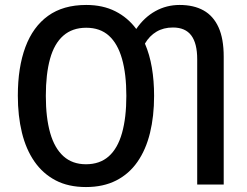

<svg xmlns="http://www.w3.org/2000/svg" viewBox="-20 -745 998 775"><path d="M602 -358Q602 -276 585.5 -208.5Q569 -141 535 -92Q501 -43 449 -16.5Q397 10 327 10Q256 10 204.5 -17Q153 -44 119 -93Q85 -142 68.5 -209.5Q52 -277 52 -359Q52 -473 82.5 -555Q113 -637 174 -681Q235 -725 328 -725Q395 -725 445.5 -699.5Q496 -674 530 -628Q562 -675 607 -700Q652 -725 705 -725Q762 -725 801.5 -703Q841 -681 862 -635Q883 -589 883 -516V0H776V-506Q776 -570 752 -602Q728 -634 678 -634Q640 -634 611.5 -617Q583 -600 565 -569Q584 -525 593 -472Q602 -419 602 -358ZM165 -358Q165 -270 182.5 -208.5Q200 -147 236 -114.5Q272 -82 327 -82Q383 -82 419 -114Q455 -146 472.5 -208Q490 -270 490 -358Q490 -446 472.5 -507.5Q455 -569 419.5 -601Q384 -633 328 -633Q272 -633 235.5 -601Q199 -569 182 -507.5Q165 -446 165 -358Z"/></svg>

Font: Noto Sans Display SemiCondensed Medium
Style: Regular
Weight: 500
Width: 4
Designer: Monotype Design Team
Foundry: Monotype Imaging Inc.
Version: Version 2.003